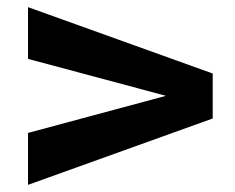

<svg xmlns="http://www.w3.org/2000/svg" viewBox="-20 -512 659 538"><path d="M58.5 6 576 -180V-306L58.5 -492V-347L445 -243.5L58.5 -139.5Z"/></svg>

Font: Anybody ExtraExpanded SemiBold
Style: Regular
Weight: 600
Width: 8
Version: Version 1.113;gftools[0.9.25]